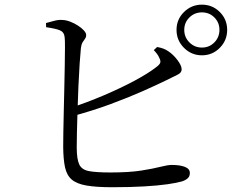

<svg xmlns="http://www.w3.org/2000/svg" viewBox="-20 -794 1040 813"><path d="M727.5 -667.5Q727.5 -711.9 759.1 -743.1Q790.7 -774.3 835.1 -774.3Q879.5 -774.3 910.7 -743.1Q941.9 -711.9 941.9 -667.5Q941.9 -623 910.7 -591.4Q879.5 -559.8 835.1 -559.8Q790.7 -559.8 759.1 -591.4Q727.5 -623 727.5 -667.5ZM760.2 -667.5Q760.2 -636.3 782.1 -614.4Q803.9 -592.6 835.1 -592.6Q866.3 -592.6 887.7 -614.4Q909.2 -636.3 909.2 -667.5Q909.2 -698.6 887.7 -720.1Q866.3 -741.6 835.1 -741.6Q803.9 -741.6 782.1 -720.1Q760.2 -698.6 760.2 -667.5ZM174.7 -696.5Q192.1 -701.1 210.7 -706.1Q229.4 -711 245.7 -709.4Q261.4 -708.6 278.3 -701.9Q295.3 -695.3 310.5 -685.4Q325.8 -675.5 335.4 -664.9Q344.9 -654.3 344.9 -645.6Q344.9 -636.2 340 -630Q335.1 -623.8 330 -615.3Q324.8 -606.8 322.6 -591Q320.2 -568.4 317.3 -525.1Q314.4 -481.9 312.1 -429.6Q309.9 -377.3 308.3 -325.3Q306.7 -273.3 305.7 -231.6Q304.7 -190 304.9 -168.5Q305.1 -119.7 315.7 -97.4Q326.3 -75.1 357 -69.4Q387.7 -63.7 447.4 -63.7Q526.8 -63.7 577.8 -71.7Q628.8 -79.8 659.6 -87.7Q690.3 -95.6 707.4 -95.6Q742 -95.6 762.9 -87.4Q783.9 -79.2 783.9 -61.6Q783.9 -46.9 774.6 -38.8Q765.3 -30.7 750.6 -25.9Q730.3 -19.9 690.3 -14Q650.3 -8.2 591.2 -4.7Q532.2 -1.2 454.4 -1.2Q387.3 -1.2 346.2 -8.4Q305.2 -15.5 283.9 -33.6Q262.6 -51.8 255.3 -85.8Q248 -119.7 247.6 -172.4Q247.4 -194.9 248.2 -234.3Q249 -273.8 250 -321.9Q251 -370.1 252.3 -420.7Q253.5 -471.2 254.2 -516Q254.9 -560.7 255.1 -593.1Q255.3 -625.6 253.7 -637.1Q251.4 -658.4 233.1 -665.9Q214.7 -673.3 175.4 -678.8ZM631.1 -581.7 645.4 -595Q660.1 -592.3 671.3 -588.2Q682.6 -584 692.6 -577.1Q713.4 -563.3 731.3 -539.8Q749.2 -516.3 749.2 -500.3Q749.2 -485.6 731.3 -477.4Q713.3 -469.2 685.1 -454.6Q647.9 -436.4 586.6 -409Q525.3 -381.7 447.5 -352.9Q369.7 -324.2 281.3 -300.6L274.2 -335.6Q348 -359.9 419.5 -390.3Q491 -420.8 549.7 -452.2Q608.4 -483.7 642.8 -510.6Q656.1 -520.8 658.5 -528.4Q661 -536 654.8 -548.3Q651.2 -557.6 644.5 -566.2Q637.9 -574.9 631.1 -581.7Z"/></svg>

Font: Noto Serif TC
Style: Regular
Weight: 200
Designer: Ryoko NISHIZUKA 西塚涼子 (kana & ideographs); Frank Grießhammer (Latin, Greek & Cyrillic); Wenlong ZHANG 张文龙 (bopomofo); San
Foundry: Adobe
Version: Version 2.001;hotconv 1.1.0;makeotfexe 2.6.0